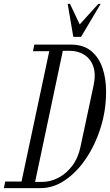

<svg xmlns="http://www.w3.org/2000/svg" viewBox="-39 -970 567 990"><path d="M-19 0 -12 -34H72L215 -706H131L138 -740H327Q391 -740 431 -707Q471 -674 489.5 -619.5Q508 -565 508 -498Q508 -401 480 -312Q452 -223 404.5 -152.5Q357 -82 296.5 -41Q236 0 170 0ZM142 -32H177Q221 -32 261.5 -53Q302 -74 333 -114.5Q364 -155 376 -213L443 -527Q456 -586 442.5 -626Q429 -666 396.5 -687Q364 -708 320 -708H285ZM339 -780 310 -950H322L372 -844L468 -950H480L379 -780Z"/></svg>

Font: Xanh Mono
Style: Italic
Weight: 400
Italic angle: -12°
Monospace: yes
Designer: Lam Bao, Duy Dao
Foundry: Yellow Type Foundry
Version: Version 3.101; ttfautohint (v1.8.3)